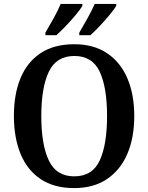

<svg xmlns="http://www.w3.org/2000/svg" viewBox="-20 -951 758 981"><path d="M359 10Q256 10 187.5 -36Q119 -82 85 -165Q51 -248 51 -359Q51 -470 85 -552Q119 -634 187.5 -679.5Q256 -725 360 -725Q458 -725 526.5 -679.5Q595 -634 630.5 -551.5Q666 -469 666 -358Q666 -247 630.5 -164.5Q595 -82 526.5 -36Q458 10 359 10ZM359 -50Q452 -50 489.5 -131Q527 -212 527 -358Q527 -504 489.5 -584.5Q452 -665 360 -665Q268 -665 229.5 -584.5Q191 -504 191 -358Q191 -212 229.5 -131Q268 -50 359 -50ZM385 -784Q405 -818 427 -857.5Q449 -897 464 -931H574V-921Q564 -904 540.5 -875.5Q517 -847 490 -818.5Q463 -790 442 -771H385ZM212 -784Q232 -818 254 -857.5Q276 -897 290 -931H401V-921Q391 -904 367.5 -875.5Q344 -847 316.5 -818.5Q289 -790 268 -771H212Z"/></svg>

Font: Noto Serif Myanmar SemiCondensed SemiBold
Style: Regular
Weight: 600
Width: 4
Designer: Ben Mitchell and the Monotype Design Team
Foundry: Monotype Imaging Inc.
Version: Version 2.106; ttfautohint (v1.8.4.7-5d5b)